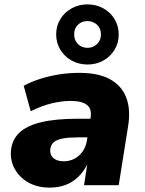

<svg xmlns="http://www.w3.org/2000/svg" viewBox="-20 -844 660 875"><path d="M206 11Q151 11 110 -12Q69 -35 47.5 -73.5Q26 -112 30 -157Q34 -206 67.5 -238.5Q101 -271 167.5 -287Q234 -303 336 -303H409L396 -218H336Q294 -218 266.5 -213Q239 -208 225 -196Q211 -184 209 -162Q207 -138 223.5 -123.5Q240 -109 270 -109Q297 -109 319 -120.5Q341 -132 356 -153Q371 -174 376 -203L393 -309Q399 -348 376 -366Q353 -384 302 -384Q261 -384 215.5 -373Q170 -362 120 -337L88 -453Q123 -472 164.5 -485Q206 -498 250.5 -505Q295 -512 342 -512Q429 -512 482 -482.5Q535 -453 555.5 -399Q576 -345 564 -270L521 0H363L378 -97H379Q361 -61 335 -36.5Q309 -12 277 -0.5Q245 11 206 11ZM379 -550Q339 -550 306.5 -568Q274 -586 255 -617.5Q236 -649 236 -687Q236 -726 255 -757Q274 -788 306.5 -806Q339 -824 378 -824Q419 -824 451 -806Q483 -788 502 -757Q521 -726 521 -686Q521 -648 502 -617Q483 -586 451 -568Q419 -550 379 -550ZM379 -626Q404 -626 422 -643Q440 -660 440 -687Q440 -715 422 -731.5Q404 -748 378 -748Q353 -748 335.5 -731.5Q318 -715 318 -687Q318 -660 335.5 -643Q353 -626 379 -626Z"/></svg>

Font: Nunito Sans 9pt Black
Style: Italic
Weight: 900
Italic angle: -9°
Version: Version 3.101;gftools[0.9.27]